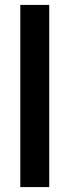

<svg xmlns="http://www.w3.org/2000/svg" viewBox="-20 -760 282 780"><path d="M62.5 0V-740H180V0Z"/></svg>

Font: Encode Sans Condensed SemiBold
Style: Regular
Weight: 600
Width: 3
Designer: Multiple Designers
Foundry: Impallari Type
Version: Version 3.000; ttfautohint (v1.8.3) -l 8 -r 50 -G 200 -x 14 